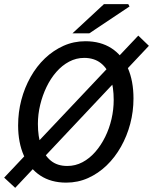

<svg xmlns="http://www.w3.org/2000/svg" viewBox="-28 -865 735 922"><path d="M45 37 -8 -12 636 -694 687 -645ZM290 12Q217 12 165.5 -22Q114 -56 86.5 -118Q59 -180 59 -263Q59 -326 74.5 -385Q90 -444 119 -495.5Q148 -547 188 -585Q228 -623 277 -645Q326 -667 382 -667Q455 -667 507 -633.5Q559 -600 586 -538Q613 -476 613 -392Q613 -330 597.5 -271Q582 -212 553 -160.5Q524 -109 484 -70.5Q444 -32 395 -10Q346 12 290 12ZM295 -68Q334 -68 368 -86Q402 -104 429.5 -135.5Q457 -167 477 -207.5Q497 -248 507.5 -293.5Q518 -339 518 -385Q518 -446 503 -491.5Q488 -537 456 -562Q424 -587 376 -587Q338 -587 304 -569Q270 -551 242.5 -519.5Q215 -488 195.5 -447.5Q176 -407 165 -361.5Q154 -316 154 -270Q154 -209 169.5 -164Q185 -119 216 -93.5Q247 -68 295 -68ZM320 -705 471 -845H588L594 -834L401 -705Z"/></svg>

Font: Source Sans 3 ExtraLight Medium
Style: Italic
Weight: 500
Italic angle: -11°
Version: Version 3.052;hotconv 1.1.0;makeotfexe 2.6.0